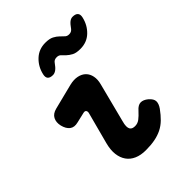

<svg xmlns="http://www.w3.org/2000/svg" viewBox="-225 -918 1050 1050"><g transform="rotate(-45 300.0 -392.5)"><path d="M127 -362Q96 -354 77 -368.5Q58 -383 50 -415Q43 -445 54.5 -467.5Q66 -490 98 -498L245 -535Q278 -543 304 -537.5Q330 -532 346 -516Q362 -500 367 -475Q372 -450 364 -420L306 -194Q300 -173 300 -159.5Q300 -146 304.5 -138.5Q309 -131 317 -128Q325 -125 335 -125Q355 -125 371 -137Q387 -149 408 -172Q428 -195 448 -195.5Q468 -196 490 -178Q513 -158 513.5 -139Q514 -120 498 -97Q477 -68 456 -47.5Q435 -27 410 -14.5Q385 -2 354 4Q323 10 284 10Q245 10 216.5 -2.5Q188 -15 171.5 -38.5Q155 -62 151 -95Q147 -128 158 -170L206 -351Q210 -364 205 -371.5Q200 -379 187 -376ZM270 -682Q254 -659 241 -649.5Q228 -640 215 -640Q193 -640 184 -650.5Q175 -661 180 -682Q191 -730 225.5 -762.5Q260 -795 310 -795Q342 -795 360 -785.5Q378 -776 389 -765L410 -745Q419 -735 435 -735Q445 -735 451.5 -738.5Q458 -742 463 -748Q479 -771 491 -780.5Q503 -790 516 -790Q538 -790 547.5 -779.5Q557 -769 552 -748Q541 -700 507 -667.5Q473 -635 422 -635Q390 -635 372.5 -644.5Q355 -654 343.5 -665Q332 -676 323 -685.5Q314 -695 298 -695Q288 -695 281 -691.5Q274 -688 270 -682Z"/></g></svg>

Font: Maple Mono ExtraBold
Style: Italic
Weight: 800
Italic angle: -10°
Monospace: yes
Designer: subframe7536
Version: Version 7.200